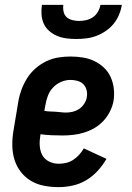

<svg xmlns="http://www.w3.org/2000/svg" viewBox="-20 -760 540 788"><path d="M221 8Q190 8 161 2.5Q132 -3 107.5 -17.5Q83 -32 65.5 -54.5Q48 -77 39.5 -104.5Q31 -132 30.5 -162Q30 -192 35 -222L55 -342Q59 -367 68 -391.5Q77 -416 91 -438.5Q105 -461 125.5 -479Q146 -497 170 -508.5Q194 -520 219 -524Q244 -528 269 -528Q295 -528 320 -524Q345 -520 367 -509.5Q389 -499 406.5 -482.5Q424 -466 434 -444Q444 -422 447 -397Q450 -372 446 -346Q442 -324 431.5 -303Q421 -282 405 -264.5Q389 -247 368.5 -235Q348 -223 325.5 -216Q303 -209 280.5 -206.5Q258 -204 236 -204Q213 -204 191 -205Q169 -206 146 -209V-207Q142 -185 143 -163.5Q144 -142 153 -124.5Q162 -107 180.5 -97.5Q199 -88 221 -88Q236 -88 251.5 -91.5Q267 -95 280.5 -104Q294 -113 305 -125Q316 -137 324 -151L417 -108Q402 -82 381 -59Q360 -36 334 -20.5Q308 -5 278.5 1.5Q249 8 221 8ZM251 -298Q265 -298 279 -301.5Q293 -305 305 -313Q317 -321 325.5 -334Q334 -347 336 -360Q339 -375 335.5 -389.5Q332 -404 322.5 -414Q313 -424 298.5 -428Q284 -432 269 -432Q250 -432 231 -424Q212 -416 197.5 -400.5Q183 -385 176 -365.5Q169 -346 166 -327L162 -305Q173 -303 184.5 -302.5Q196 -302 207 -301.5Q218 -301 229 -299.5Q240 -298 251 -298ZM293 -600Q273 -600 253 -602.5Q233 -605 215 -612.5Q197 -620 182.5 -632.5Q168 -645 160 -662Q152 -679 150.5 -699.5Q149 -720 152 -740H240Q238 -726 241 -712Q244 -698 253.5 -689.5Q263 -681 277 -677.5Q291 -674 305 -674Q319 -674 334 -677.5Q349 -681 361.5 -689.5Q374 -698 382 -712Q390 -726 392 -740H480Q477 -720 468.5 -699.5Q460 -679 446 -662Q432 -645 413.5 -632.5Q395 -620 375 -612.5Q355 -605 334 -602.5Q313 -600 293 -600Z"/></svg>

Font: Iosevka Curly Slab
Style: Bold Italic
Weight: 700
Italic angle: -9°
Monospace: yes
Designer: Belleve Invis
Foundry: Belleve Invis
Version: Version 22.1.2; ttfautohint (v1.8.4)